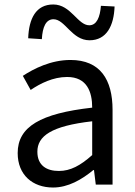

<svg xmlns="http://www.w3.org/2000/svg" viewBox="-20 -825 603 858"><path d="M217 13C284 13 345 -22 397 -65H400L408 0H483V-334C483 -469 428 -557 295 -557C207 -557 131 -518 82 -486L117 -423C160 -452 217 -481 280 -481C369 -481 392 -414 392 -344C161 -318 59 -259 59 -141C59 -43 126 13 217 13ZM243 -61C189 -61 147 -85 147 -147C147 -217 209 -262 392 -283V-132C339 -85 295 -61 243 -61ZM380 -645C457 -645 489 -711 492 -796L431 -799C427 -748 412 -712 379 -712C327 -712 297 -805 218 -805C140 -805 109 -741 106 -654L167 -650C170 -704 185 -739 219 -739C271 -739 301 -645 380 -645Z"/></svg>

Font: Noto Sans HK
Style: Regular
Weight: 400
Designer: Ryoko NISHIZUKA 西塚涼子 (kana, bopomofo & ideographs); Paul D. Hunt (Latin, Greek & Cyrillic); Sandoll Communications 산돌커뮤니
Foundry: Adobe
Version: Version 2.004;hotconv 1.0.118;makeotfexe 2.5.65603